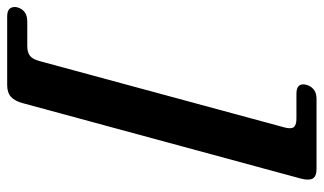

<svg xmlns="http://www.w3.org/2000/svg" viewBox="-204 -574 902 535"><g transform="rotate(-90 247.5 -307.0)"><path d="M344.5 -649 159.5 34Q154.5 52.5 160.2 60Q166 67.5 184 67.5H253.5Q285.5 67.5 278 96Q274.5 108 265 115.8Q255.5 123.5 239 123.5H44Q23 123.5 17 112.8Q11 102 17 79.5L227 -695Q233 -717.5 244.8 -728Q256.5 -738.5 277.5 -738.5H469Q485.5 -738.5 491.2 -730.2Q497 -722 494 -710Q486 -682.5 454.5 -682.5H386.5Q368.5 -682.5 359 -675Q349.5 -667.5 344.5 -649Z"/></g></svg>

Font: Fraunces 72pt S050
Style: Bold Italic
Weight: 700
Italic angle: -16°
Version: Version 1.000; ttfautohint (v1.8.3)